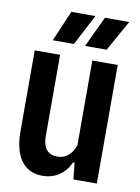

<svg xmlns="http://www.w3.org/2000/svg" viewBox="-84 -786 618 850"><g transform="rotate(10 225.5 -360.5)"><path d="M410 -533V0H305L297 -74H290Q274 -36 241.5 -14Q209 8 167 8Q123 8 94 -14Q65 -36 51 -75.5Q37 -115 37 -167V-533H151V-168Q151 -143 158 -124.5Q165 -106 179.5 -96.5Q194 -87 216 -87Q246 -87 266 -105Q286 -123 296 -152V-533ZM108 -591 167 -729H275L203 -591ZM253 -591 318 -729H427L350 -591Z"/></g></svg>

Font: Hubot Sans Condensed SemiBold
Style: Regular
Weight: 600
Width: 3
Designer: Deni Anggara
Foundry: GitHub, Inc., Subsidiary of Microsoft Corporation
Version: Version 2.000